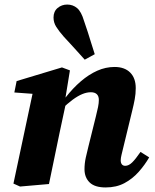

<svg xmlns="http://www.w3.org/2000/svg" viewBox="-20 -808 680 843"><path d="M68 11 39 -2 129 -425 178 -392 43 -402 53 -452 252 -512 287 -499 265 -364 270 -358 242 -227Q230 -170 218.5 -113.5Q207 -57 195 0ZM444 15Q396 15 373.5 -7Q351 -29 351 -65Q351 -90 356.5 -115.5Q362 -141 368 -164L401 -297Q407 -320 410.5 -338Q414 -356 414 -369Q414 -386 405 -394.5Q396 -403 379 -403Q361 -403 341.5 -395Q322 -387 299.5 -370.5Q277 -354 249 -327L246 -380H268Q300 -421 335 -451Q370 -481 407 -497.5Q444 -514 483 -514Q527 -514 551.5 -489.5Q576 -465 576 -421Q576 -396 571.5 -372Q567 -348 561 -324L521 -159Q517 -142 513.5 -128Q510 -114 510 -104Q510 -93 515 -86.5Q520 -80 530 -80Q545 -80 560 -94.5Q575 -109 597 -141L635 -117Q616 -84 589 -53.5Q562 -23 526.5 -4Q491 15 444 15ZM396 -570 352 -546Q336 -564 321 -580.5Q306 -597 291 -613.5Q276 -630 260 -647Q239 -671 227 -690Q215 -709 215 -731Q215 -758 233 -773Q251 -788 275 -788Q300 -788 318.5 -772.5Q337 -757 349 -716Q358 -691 365.5 -667Q373 -643 380.5 -619Q388 -595 396 -570Z"/></svg>

Font: Source Serif 4
Style: Bold Italic
Weight: 700
Italic angle: -12°
Designer: Frank Grießhammer
Foundry: Adobe Systems Incorporated
Version: Version 4.004;hotconv 1.0.116;makeotfexe 2.5.65601